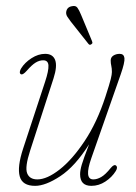

<svg xmlns="http://www.w3.org/2000/svg" viewBox="-20 -612 455 640"><path d="M367 -60Q373.5 -54.5 366 -42Q353 -21 331.2 -6.8Q309.5 7.5 284.5 7.5Q247 7.5 247 -31Q247 -44 252.5 -63Q258 -82 277 -131Q230 -57 181 -24.8Q132 7.5 97 7.5Q54.5 7.5 45.8 -24Q37 -55.5 57 -116.5L130.5 -340Q142.5 -376.5 141.5 -393.8Q140.5 -411 124 -411Q111 -411 98.5 -403.2Q86 -395.5 69.5 -376.5Q55.5 -360.5 49 -365Q45.5 -367.5 46.2 -373Q47 -378.5 50.5 -384Q62.5 -403.5 85 -418Q107.5 -432.5 130.5 -432.5Q156 -432.5 163.8 -412Q171.5 -391.5 158.5 -351L80.5 -110Q62.5 -55 70.5 -34.5Q78.5 -14 104.5 -14Q136.5 -14 178.8 -47Q221 -80 262.2 -142Q303.5 -204 331.5 -290Q345.5 -333 349.2 -348.5Q353 -364 353 -372Q353 -384 351 -392.5Q349 -401 349 -410.5Q349 -421 358 -426.8Q367 -432.5 379 -432.5Q393 -432.5 394.8 -418.5Q396.5 -404.5 382.5 -364.5L284.5 -85Q259.5 -14 291 -14Q303.5 -14 317.2 -21.8Q331 -29.5 349.5 -52.5Q360.5 -65.5 367 -60ZM250.5 -562 286.5 -475.5Q287.5 -473.5 288 -470.2Q288.5 -467 284.5 -464.5Q279 -460.5 275 -465.5L216 -540Q209.5 -548.5 204.8 -555.8Q200 -563 200.5 -571Q202.5 -589 221 -591.5Q232.5 -594 238.2 -586Q244 -578 250.5 -562Z"/></svg>

Font: Fraunces144ptSuperSoftThinItalic
Style: Italic
Weight: 100
Italic angle: -16°
Version: Version 1.000;[0bf87f6ff]